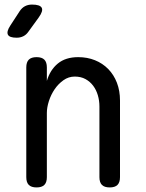

<svg xmlns="http://www.w3.org/2000/svg" viewBox="-20 -810 640 840"><path d="M185 -316V-35Q185 -12 174 -1Q163 10 140 10Q117 10 106 -1Q95 -12 95 -35V-515Q95 -538 106 -549Q117 -560 140 -560Q163 -560 174 -549Q185 -538 185 -515V-456Q199 -504 233 -532Q267 -560 322 -560Q362 -560 395.5 -546.5Q429 -533 453.5 -508Q478 -483 491.5 -448Q505 -413 505 -370V-35Q505 -12 494 -1Q483 10 460 10Q437 10 426 -1Q415 -12 415 -35V-344Q415 -370 408 -393.5Q401 -417 387.5 -435Q374 -453 354 -464Q334 -475 307 -475Q280 -475 257.5 -459Q235 -443 219 -419.5Q203 -396 194 -368Q185 -340 185 -316ZM25 -698 66 -761Q76 -776 89.5 -783Q103 -790 120 -790Q155 -790 162.5 -776Q170 -762 149 -733L104 -671Q95 -658 82 -651.5Q69 -645 53 -645Q21 -645 14.5 -658.5Q8 -672 25 -698Z"/></svg>

Font: Maple Mono NF CN
Style: Regular
Weight: 400
Monospace: yes
Designer: subframe7536
Version: Version 7.000